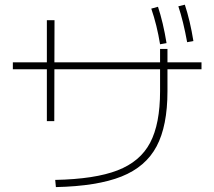

<svg xmlns="http://www.w3.org/2000/svg" viewBox="-20 -802 904 810"><path d="M655.3 -417V-509.8H209.5L209 -291H177.7V-509.8H34.2V-539.1H177.7V-716.8H210L209.5 -539.1H655.3V-595.7H686.5V-539.1H830.1V-509.8H686.5V-417Q686.5 -271 640.6 -184.6Q594.7 -98.1 492.7 -57.4Q390.6 -16.6 215.8 -12.7L212.9 -43Q380.4 -46.4 475.8 -83.3Q571.3 -120.1 613.3 -199.7Q655.3 -279.3 655.3 -417ZM618.2 -765.6 646.5 -773.4Q668.5 -707 682.6 -620.1L655.3 -615.2Q642.1 -696.3 618.2 -765.6ZM732.4 -775.4 759.8 -782.2Q782.2 -714.4 795.9 -628.9L769.5 -624Q753.4 -712.9 732.4 -775.4Z"/></svg>

Font: Pretendard GOV Thin
Style: Regular
Weight: 100
Designer: Base glyphs from Inter by Rasmus Andersson; Hangeul glyphs from Noto Sans CJK(Source Han Sans) by Jang Soo-young and Kan
Foundry: Kil Hyung-jin
Version: Version 1.309